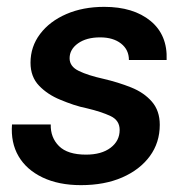

<svg xmlns="http://www.w3.org/2000/svg" viewBox="-20 -528 537 560"><path d="M216 12Q151 12 104 -10.5Q57 -33 34 -72.5Q11 -112 15 -165H128Q127 -127 152 -102Q177 -77 231 -77Q276 -77 302.5 -97Q329 -117 329 -149Q329 -177 302.5 -189.5Q276 -202 234 -212Q214 -216 194.5 -222.5Q175 -229 156 -237Q119 -252 94 -278Q69 -304 69 -345Q69 -392 97 -429Q125 -466 173.5 -487Q222 -508 284 -508Q369 -508 419 -467Q469 -426 466 -353H356Q356 -383 333 -401Q310 -419 272 -419Q232 -419 207.5 -401.5Q183 -384 183 -358Q183 -334 210 -321Q237 -308 282 -298Q325 -288 362.5 -273Q400 -258 423 -231.5Q446 -205 446 -164Q446 -112 417 -72.5Q388 -33 336.5 -10.5Q285 12 216 12Z"/></svg>

Font: Rethink Sans SemiBold
Style: Italic
Weight: 600
Italic angle: -10°
Designer: The Rethink Sans project authors (Hans Thiessen). DM Sans designed by Colophon Foundry.
Foundry: Rethink Communications LLC
Version: Version 1.001